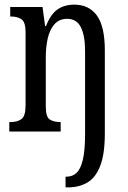

<svg xmlns="http://www.w3.org/2000/svg" viewBox="-20 -566 549 826"><path d="M262 240V194H267Q292 194 309.5 177.5Q327 161 336.5 121Q346 81 346 10V-347Q346 -412 328 -448.5Q310 -485 269 -485Q235 -485 214.5 -462Q194 -439 185.5 -401.5Q177 -364 177 -321V-108Q177 -63 194 -52Q211 -41 239 -41H241V0H20V-41H27Q54 -41 72 -53.5Q90 -66 90 -113V-427Q90 -471 72.5 -483Q55 -495 27 -495H24V-536H163L174 -454H178Q198 -505 227.5 -525.5Q257 -546 300 -546Q363 -546 397 -499Q431 -452 431 -349V8Q431 97 411 148Q391 199 355.5 219.5Q320 240 274 240Z"/></svg>

Font: Noto Serif Bengali ExtraCondensed
Style: Regular
Weight: 400
Width: 2
Designer: Juan Bruce, Universal Thirst, Indian Type Foundry and the Monotype Design Team.
Foundry: Monotype Imaging Inc.
Version: Version 2.003; ttfautohint (v1.8.4.7-5d5b)